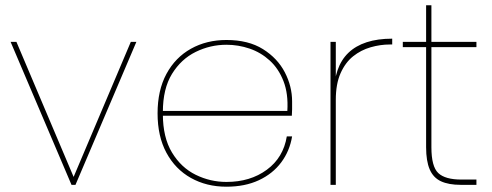

<svg xmlns="http://www.w3.org/2000/svg" viewBox="-20 -698 1859 725"><path d="M20 -540H42L258 -30L474 -540H495L265 0H250Z M585 -261V-279H1065Q1069 -344 1050.5 -391.5Q1032 -439 998.5 -469.5Q965 -500 922.5 -514.5Q880 -529 835 -529Q774 -529 719 -502Q664 -475 629.5 -419Q595 -363 595 -275V-267Q595 -179 629.5 -122Q664 -65 719 -38Q774 -11 835 -11Q925 -11 987.5 -57Q1050 -103 1063 -183H1083Q1074 -128 1042 -85Q1010 -42 957.5 -17.5Q905 7 835 7Q760 7 701 -26Q642 -59 608.5 -121Q575 -183 575 -270Q575 -357 608.5 -419Q642 -481 701 -514Q760 -547 835 -547Q918 -547 973 -512.5Q1028 -478 1055.5 -425Q1083 -372 1083 -315Q1083 -296 1083 -285.5Q1083 -275 1082 -261Z M1248 -321 1241 -341Q1241 -393 1254.5 -432.5Q1268 -472 1295.5 -498.5Q1323 -525 1364.5 -538.5Q1406 -552 1461 -552V-530H1452Q1416 -530 1379.5 -519.5Q1343 -509 1313.5 -485.5Q1284 -462 1266 -421.5Q1248 -381 1248 -321ZM1228 0V-540H1248V0Z M1589 -142V-678H1609V-142Q1609 -69 1635 -44.5Q1661 -20 1722 -20H1779V0H1720Q1674 0 1645 -13.5Q1616 -27 1602.5 -58.5Q1589 -90 1589 -142ZM1779 -520H1501V-540H1779Z"/></svg>

Font: Poppins Variable
Style: Regular
Weight: 100
Designer: Jonny Pinhorn
Foundry: Indian Type Foundry
Version: Version 6.000